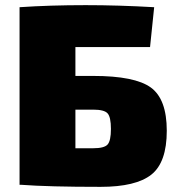

<svg xmlns="http://www.w3.org/2000/svg" viewBox="-20 -718 688 746"><path d="M273 -423H342Q504 -423 566 -378Q628 -333 628 -210Q628 -87 568 -39.5Q508 8 371 8Q169 8 62 0H56V-690Q173 -698 313 -698Q441 -698 579 -690L563 -535H273ZM273 -142H342Q385 -142 398 -156.5Q411 -171 411 -217Q411 -263 398 -277.5Q385 -292 342 -292H273Z"/></svg>

Font: Exo 2.0 Black
Style: Regular
Weight: 900
Designer: Natanael Gama
Version: Version 1.001;PS 001.001;hotconv 1.0.70;makeotf.lib2.5.58329